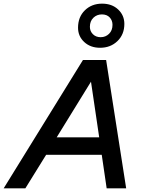

<svg xmlns="http://www.w3.org/2000/svg" viewBox="-72 -1033 776 1053"><path d="M-52 0 383 -704H510L620 0H513L486 -184H181L67 0ZM239 -280H472L427 -585ZM488 -1013Q542 -1013 576 -981Q610 -949 610 -902Q610 -844 572 -807.5Q534 -771 477 -771Q424 -771 390 -802.5Q356 -834 356 -881Q356 -940 393.5 -976.5Q431 -1013 488 -1013ZM487 -954Q459 -954 440 -935.5Q421 -917 421 -886Q421 -862 437.5 -845.5Q454 -829 480 -829Q507 -829 526 -847.5Q545 -866 545 -897Q545 -921 529.5 -937.5Q514 -954 487 -954Z"/></svg>

Font: Prodigy Sans Medium
Style: Italic
Weight: 500
Italic angle: -13°
Designer: Wei Huang
Foundry: Wei Huang
Version: Version 1.003; ttfautohint (v1.8.3)